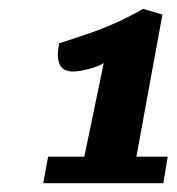

<svg xmlns="http://www.w3.org/2000/svg" viewBox="-20 -800 400 435"><path d="M78 -385 89 -445H171L215 -657Q202 -649 180.5 -643.5Q159 -638 146 -638Q127 -638 119 -648Q111 -658 111 -675Q111 -682 112 -688Q113 -694 114 -702Q146 -712 179.5 -723.5Q213 -735 245 -749.5Q277 -764 304 -780L348 -767L289 -445H360L350 -385Z"/></svg>

Font: Sansita Swashed Light
Style: Bold
Weight: 700
Version: Version 1.003